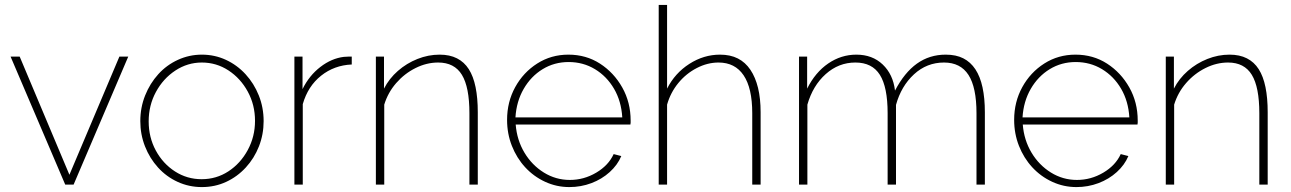

<svg xmlns="http://www.w3.org/2000/svg" viewBox="-20 -750 5245 780"><path d="M245 0 23 -520H60L262 -40L465 -520H501L279 0Z M800 10Q748 10 702 -11Q656 -32 622 -69.5Q588 -107 569 -155.5Q550 -204 550 -258Q550 -313 569.5 -362Q589 -411 623 -448.5Q657 -486 703 -507Q749 -528 800 -528Q852 -528 897.5 -507Q943 -486 977.5 -448.5Q1012 -411 1031.5 -362Q1051 -313 1051 -258Q1051 -204 1032 -155.5Q1013 -107 978.5 -69.5Q944 -32 898.5 -11Q853 10 800 10ZM584 -257Q584 -192 613 -138.5Q642 -85 691 -53.5Q740 -22 799 -22Q859 -22 908 -54Q957 -86 986.5 -140.5Q1016 -195 1016 -259Q1016 -324 986.5 -378Q957 -432 908 -464Q859 -496 800 -496Q742 -496 692.5 -463.5Q643 -431 613.5 -376.5Q584 -322 584 -257Z M1409 -488Q1338 -485 1284.5 -442.5Q1231 -400 1210 -327V0H1176V-520H1209V-388Q1236 -443 1281.5 -478Q1327 -513 1377 -519Q1387 -520 1395.5 -520Q1404 -520 1409 -520Z M1921 0H1887V-290Q1887 -396 1856.5 -446Q1826 -496 1760 -496Q1713 -496 1668 -473.5Q1623 -451 1589.5 -412.5Q1556 -374 1541 -325V0H1507V-520H1540V-390Q1561 -431 1596.5 -462Q1632 -493 1676 -510.5Q1720 -528 1766 -528Q1807 -528 1836.5 -513Q1866 -498 1884.5 -469Q1903 -440 1912 -396Q1921 -352 1921 -294Z M2293 10Q2241 10 2194.5 -11.5Q2148 -33 2113.5 -70.5Q2079 -108 2059.5 -157.5Q2040 -207 2040 -263Q2040 -336 2073 -396Q2106 -456 2162.5 -492Q2219 -528 2289 -528Q2361 -528 2417.5 -491.5Q2474 -455 2508 -394.5Q2542 -334 2542 -260Q2542 -256 2542 -252Q2542 -248 2541 -244H2075Q2080 -181 2110.5 -130Q2141 -79 2189.5 -49Q2238 -19 2295 -19Q2352 -19 2402 -48.5Q2452 -78 2473 -124L2504 -116Q2489 -80 2457 -51Q2425 -22 2382.5 -6Q2340 10 2293 10ZM2074 -273H2508Q2504 -339 2474.5 -389.5Q2445 -440 2397 -469Q2349 -498 2290 -498Q2232 -498 2184.5 -469Q2137 -440 2107.5 -389Q2078 -338 2074 -273Z M3070 0H3036V-290Q3036 -392 3001 -444Q2966 -496 2899 -496Q2854 -496 2810.5 -473.5Q2767 -451 2735.5 -412.5Q2704 -374 2690 -325V0H2656V-730H2690V-390Q2722 -453 2780.5 -490.5Q2839 -528 2905 -528Q2947 -528 2977.5 -512.5Q3008 -497 3028.5 -466.5Q3049 -436 3059.5 -393Q3070 -350 3070 -294Z M3981 0H3947V-290Q3947 -395 3914.5 -445.5Q3882 -496 3815 -496Q3745 -496 3693 -448Q3641 -400 3620 -324V0H3586V-290Q3586 -396 3554.5 -446Q3523 -496 3455 -496Q3387 -496 3334.5 -449Q3282 -402 3260 -325V0H3226V-520H3259V-390Q3292 -456 3344.5 -492Q3397 -528 3459 -528Q3524 -528 3566 -488Q3608 -448 3616 -382Q3654 -455 3705 -491.5Q3756 -528 3822 -528Q3864 -528 3893.5 -513Q3923 -498 3942.5 -468.5Q3962 -439 3971.5 -395Q3981 -351 3981 -294Z M4353 10Q4301 10 4254.5 -11.5Q4208 -33 4173.5 -70.5Q4139 -108 4119.5 -157.5Q4100 -207 4100 -263Q4100 -336 4133 -396Q4166 -456 4222.5 -492Q4279 -528 4349 -528Q4421 -528 4477.5 -491.5Q4534 -455 4568 -394.5Q4602 -334 4602 -260Q4602 -256 4602 -252Q4602 -248 4601 -244H4135Q4140 -181 4170.5 -130Q4201 -79 4249.5 -49Q4298 -19 4355 -19Q4412 -19 4462 -48.5Q4512 -78 4533 -124L4564 -116Q4549 -80 4517 -51Q4485 -22 4442.5 -6Q4400 10 4353 10ZM4134 -273H4568Q4564 -339 4534.5 -389.5Q4505 -440 4457 -469Q4409 -498 4350 -498Q4292 -498 4244.5 -469Q4197 -440 4167.5 -389Q4138 -338 4134 -273Z M5130 0H5096V-290Q5096 -396 5065.5 -446Q5035 -496 4969 -496Q4922 -496 4877 -473.5Q4832 -451 4798.5 -412.5Q4765 -374 4750 -325V0H4716V-520H4749V-390Q4770 -431 4805.5 -462Q4841 -493 4885 -510.5Q4929 -528 4975 -528Q5016 -528 5045.5 -513Q5075 -498 5093.5 -469Q5112 -440 5121 -396Q5130 -352 5130 -294Z"/></svg>

Font: Raleway Thin ExtraLight
Style: Regular
Weight: 250
Version: Version 4.026